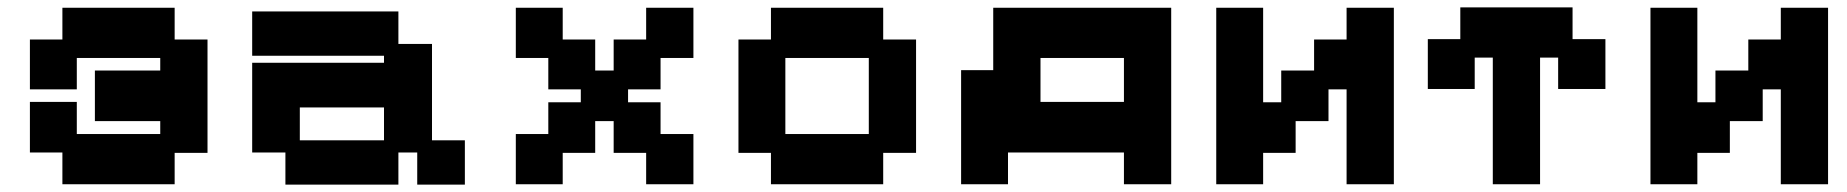

<svg xmlns="http://www.w3.org/2000/svg" viewBox="-20 -488 5002 520"><path d="M149 11V-75H61V-212H188V-125H414V-160H237V-297H414V-331H188V-246H61V-381H149V-467H453V-381H542V-74H453V11Z M753 12V-75H663V-318H1020V-337H663V-457H1059V-369H1150V-108H1239V12H1110V-75H1059V12ZM792 -108H1020V-197H792Z M1377 11V-125H1465V-211H1553V-246H1465V-331H1377V-467H1504V-381H1592V-297H1642V-381H1730V-467H1858V-331H1769V-246H1681V-211H1769V-125H1858V11H1730V-74H1642V-160H1592V-74H1504V11Z M2068 11V-74H1980V-381H2068V-467H2372V-381H2461V-74H2372V11ZM2107 -125H2333V-331H2107Z M2583 11V-298H2670V-467H3152V11H3024V-75H2710V11ZM2798 -212H3024V-331H2798Z M3274 11V-467H3401V-211H3450V-297H3539V-381H3627V-467H3755V11H3627V-246H3578V-160H3489V-74H3401V11Z M4023 11V-332H3974V-247H3847V-382H3935V-468H4239V-382H4328V-247H4200V-332H4151V11Z M4450 11V-467H4577V-211H4626V-297H4715V-381H4803V-467H4931V11H4803V-246H4754V-160H4665V-74H4577V11Z"/></svg>

Font: Pixelify Sans
Style: Bold
Weight: 700
Designer: Stefie Justprince
Foundry: Typecalism Foundryline
Version: Version 1.000